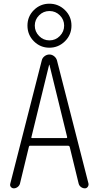

<svg xmlns="http://www.w3.org/2000/svg" viewBox="-20 -1028 540 1048"><path d="M151.4 -279.3Q150.4 -277.3 151.4 -275.9Q152.3 -274.4 155.3 -274.4H342.8Q344.7 -274.4 345.7 -275.9Q346.7 -277.3 346.7 -279.3L250 -673.8Q250 -674.8 249 -674.8Q248 -674.8 248 -673.8ZM55.7 0Q45.9 0 39.6 -7.3Q33.2 -14.6 36.1 -25.4L208 -698.2Q210.9 -711.9 223.1 -721.2Q235.4 -730.5 249.5 -730.5Q263.7 -730.5 275.4 -721.2Q287.1 -711.9 291 -698.2L462.9 -26.4Q464.8 -16.6 459 -8.3Q453.1 0 443.4 0Q431.6 0 421.9 -7.3Q412.1 -14.6 409.2 -26.4L360.4 -226.6Q358.4 -231.4 353.5 -232.4H143.6Q138.7 -232.4 137.7 -226.6L88.9 -25.4Q85.9 -14.6 76.2 -7.3Q66.4 0 55.7 0ZM193.4 -831.5Q216.8 -807.6 250 -807.6Q283.2 -807.6 306.6 -831.5Q330.1 -855.5 330.1 -888.2Q330.1 -920.9 306.6 -944.3Q283.2 -967.8 250 -967.8Q216.8 -967.8 193.4 -944.3Q169.9 -920.9 169.9 -888.2Q169.9 -855.5 193.4 -831.5ZM165 -973.1Q200.2 -1007.8 249.5 -1007.8Q298.8 -1007.8 334.5 -973.1Q370.1 -938.5 370.1 -888.2Q370.1 -837.9 334.5 -802.7Q298.8 -767.6 249.5 -767.6Q200.2 -767.6 165 -802.7Q129.9 -837.9 129.9 -888.2Q129.9 -938.5 165 -973.1Z"/></svg>

Font: Rounded-L Mgen+ 1mn light
Style: Regular
Weight: 200
Designer: [Source Han Sans]
Ryoko NISHIZUKA  (kana & ideographs); Paul D. Hunt (Latin, Greek & Cyrillic); Wenlong ZHANG  (bopomofo
Version: Version 1.059.20150602